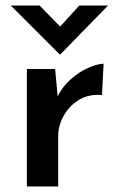

<svg xmlns="http://www.w3.org/2000/svg" viewBox="-20 -673 431 693"><path d="M179 -424 190 -304 186 -321Q204 -359 235 -386.5Q266 -414 299.5 -428.5Q333 -443 354 -443L348 -330Q300 -334 265 -312.5Q230 -291 210 -255.5Q190 -220 190 -181V0H77V-424ZM123 -653 209 -565 179 -557 266 -653H370L197 -476H196L19 -653Z"/></svg>

Font: Reem Kufi Fun Medium
Style: Regular
Weight: 500
Designer: Khaled Hosny
Version: Version 1.005